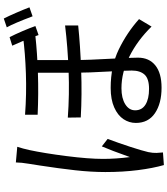

<svg xmlns="http://www.w3.org/2000/svg" viewBox="46 -902 907 1040"><g transform="rotate(-90 500.0 -382.5)"><path d="M694.2 -434.4Q694.2 -360 702 -223.6Q704 -185.4 705.6 -151Q707.2 -116.6 707.2 -89.2Q707.2 -28.8 665.3 4.9Q623.4 38.6 544.6 38.6Q459.2 38.6 406.4 2.8Q353.6 -33 353.6 -100.8Q353.6 -137 374.2 -167.9Q394.8 -198.8 437.7 -217.9Q480.6 -237 543.4 -237Q661.4 -237 752 -193Q842.6 -149 916 -83.4L875.6 -15.6Q801.4 -91.4 714.7 -135Q628 -178.6 541.6 -178.6Q487.6 -178.6 454.8 -158.1Q422 -137.6 422 -104.6Q422 -67.6 452.9 -48.4Q483.8 -29.2 538 -29.2Q593.4 -29.2 615.4 -53.5Q637.4 -77.8 637.4 -122.8Q637.4 -143.4 636 -171.5Q634.6 -199.6 632.8 -233.4Q625.4 -366.4 625.4 -431.2V-665H694.2ZM881.6 -484V-413Q773.8 -401.8 640.4 -396.9Q507 -392 383.4 -399L382.4 -469.2Q507 -460 636.2 -464.9Q765.4 -469.8 881.6 -484ZM824.8 -712.2V-644.8Q733.6 -634.8 622.6 -631.1Q511.6 -627.4 398.2 -632.6V-700.8Q510.6 -692.4 621.3 -696.2Q732 -700 824.8 -712.2ZM206.8 -677.8Q189.4 -596.6 174.1 -476.6Q158.8 -356.6 158.8 -278.2Q158.8 -209.6 168.6 -132.8L201.6 -222.8L226.6 -285L267 -253.4Q244.8 -194 224 -130.3Q203.2 -66.6 195.6 -33.2Q190.4 -7.6 191.2 11.4Q191.2 21.2 193.8 46.2L125.4 51.2Q108.4 -8 98 -89.4Q87.6 -170.8 87.6 -265.8Q87.6 -342.8 97.3 -429.7Q107 -516.6 123 -620.6L132.6 -681.6Q139.4 -721.6 139.6 -750.6L224.4 -743Q220 -730.4 215.1 -711.7Q210.2 -693 206.8 -677.8ZM878.4 -644.8 829.6 -627.6Q819.6 -654.4 820 -654.6Q808.6 -685 796.1 -715.4Q783.6 -745.8 772 -770.2L818.2 -784.6Q833 -756.2 850.5 -715.4Q868 -674.6 878.4 -644.8ZM979.8 -677 931.2 -660Q893.2 -760.8 871.4 -799.8L919.2 -816Q932.4 -790 950 -749.6Q967.6 -709.2 979.8 -677Z"/></g></svg>

Font: 寒蝉端黑体 Light
Style: Regular
Weight: 300
Designer: ChillDuanSans {Warren2060}; 
Source Han Sans {Ryoko NISHIZUKA 西塚涼子 (kana, bopomofo & ideographs); Paul D. Hunt (Latin, G
Foundry: ChillType&Adobe
Version: Version 1.300;Glyphs 3.3 (3306)